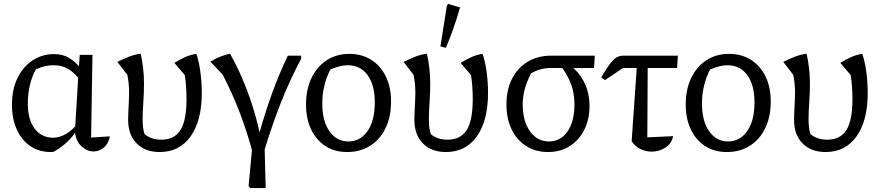

<svg xmlns="http://www.w3.org/2000/svg" viewBox="-20 -767 4504 980"><path d="M253 8Q247 9 240 9Q179 9 134.5 -21.5Q90 -52 65.5 -106.5Q41 -161 41 -233Q41 -310 69 -368Q97 -426 146 -458.5Q195 -491 257 -491Q299 -491 330.5 -472.5Q362 -454 383 -428L387 -487H452L445 -65L541 -71Q533 -32 509 -13Q485 6 458 6Q425 6 397 -19Q369 -44 363 -89Q338 -54 310 -31Q282 -8 253 8ZM122 -239Q122 -155 157.5 -109.5Q193 -64 251 -64Q277 -64 306 -77.5Q335 -91 364 -122L379 -370Q360 -395 329 -414.5Q298 -434 252 -434Q208 -434 163 -413Q143 -377 132.5 -332.5Q122 -288 122 -239Z M795 9Q721 9 677.5 -35Q634 -79 634 -156Q634 -170 635 -193.5Q636 -217 637.5 -244Q639 -271 639 -293Q639 -340 630 -385L579 -451Q615 -469 642 -479Q669 -489 698 -493Q706 -458 710.5 -419Q715 -380 715 -342Q715 -293 711.5 -244.5Q708 -196 708 -158Q708 -110 718 -82Q753 -54 803 -54Q870 -54 901 -103Q932 -152 932 -262Q932 -294 929.5 -327.5Q927 -361 923 -384L870 -446Q903 -466 928.5 -477Q954 -488 982 -492Q995 -457 1002.5 -402Q1010 -347 1010 -293Q1010 -151 953 -71Q896 9 795 9Z M1336 193H1257L1249 182L1266 -1Q1240 -97 1203 -194Q1166 -291 1116 -387L1054 -452Q1077 -467 1102 -477Q1127 -487 1154 -493Q1186 -437 1215 -370Q1244 -303 1267 -231.5Q1290 -160 1305 -91Q1332 -189 1367.5 -287.5Q1403 -386 1449 -483H1517V-467Q1458 -356 1412 -238.5Q1366 -121 1331 -4Z M1752 9Q1688 9 1641 -21.5Q1594 -52 1568 -106.5Q1542 -161 1542 -234Q1542 -311 1570 -369Q1598 -427 1647.5 -459.5Q1697 -492 1763 -492Q1827 -492 1875 -461.5Q1923 -431 1949.5 -376.5Q1976 -322 1976 -249Q1976 -171 1948 -113Q1920 -55 1869.5 -23Q1819 9 1752 9ZM1758 -45Q1818 -45 1855.5 -97.5Q1893 -150 1893 -244Q1893 -334 1856 -384Q1819 -434 1755 -434Q1716 -434 1666 -412Q1625 -331 1625 -239Q1625 -148 1662 -96.5Q1699 -45 1758 -45Z M2256 9Q2182 9 2138.5 -35Q2095 -79 2095 -156Q2095 -170 2096 -193.5Q2097 -217 2098.5 -244Q2100 -271 2100 -293Q2100 -340 2091 -385L2040 -451Q2076 -469 2103 -479Q2130 -489 2159 -493Q2167 -458 2171.5 -419Q2176 -380 2176 -342Q2176 -293 2172.5 -244.5Q2169 -196 2169 -158Q2169 -110 2179 -82Q2214 -54 2264 -54Q2331 -54 2362 -103Q2393 -152 2393 -262Q2393 -294 2390.5 -327.5Q2388 -361 2384 -384L2331 -446Q2364 -466 2389.5 -477Q2415 -488 2443 -492Q2456 -457 2463.5 -402Q2471 -347 2471 -293Q2471 -151 2414 -71Q2357 9 2256 9ZM2256 -523 2228 -530 2261 -739 2268 -747 2328 -729Q2298 -622 2256 -523Z M2989 -227Q2989 -157 2962 -104Q2935 -51 2887.5 -21Q2840 9 2777 9Q2714 9 2666 -21.5Q2618 -52 2591.5 -106.5Q2565 -161 2565 -234Q2565 -309 2593.5 -365Q2622 -421 2673.5 -452Q2725 -483 2795 -483H3016L3012 -420H2907Q2989 -343 2989 -227ZM2789 -420Q2763 -420 2737 -412.5Q2711 -405 2690 -392Q2669 -351 2658.5 -312Q2648 -273 2648 -235Q2648 -149 2685 -97Q2722 -45 2782 -45Q2841 -45 2876.5 -95.5Q2912 -146 2912 -234Q2912 -286 2897.5 -329.5Q2883 -373 2850 -420Z M3068 -358 3049 -372Q3075 -417 3093 -441Q3111 -465 3127 -474Q3143 -483 3164 -483H3440L3436 -420H3286L3284 -66L3416 -72Q3408 -34 3376 -13.5Q3344 7 3306 7Q3276 7 3248.5 -6.5Q3221 -20 3204 -46L3230 -420H3160Z M3690 9Q3626 9 3579 -21.5Q3532 -52 3506 -106.5Q3480 -161 3480 -234Q3480 -311 3508 -369Q3536 -427 3585.5 -459.5Q3635 -492 3701 -492Q3765 -492 3813 -461.5Q3861 -431 3887.5 -376.5Q3914 -322 3914 -249Q3914 -171 3886 -113Q3858 -55 3807.5 -23Q3757 9 3690 9ZM3696 -45Q3756 -45 3793.5 -97.5Q3831 -150 3831 -244Q3831 -334 3794 -384Q3757 -434 3693 -434Q3654 -434 3604 -412Q3563 -331 3563 -239Q3563 -148 3600 -96.5Q3637 -45 3696 -45Z M4194 9Q4120 9 4076.5 -35Q4033 -79 4033 -156Q4033 -170 4034 -193.5Q4035 -217 4036.5 -244Q4038 -271 4038 -293Q4038 -340 4029 -385L3978 -451Q4014 -469 4041 -479Q4068 -489 4097 -493Q4105 -458 4109.5 -419Q4114 -380 4114 -342Q4114 -293 4110.5 -244.5Q4107 -196 4107 -158Q4107 -110 4117 -82Q4152 -54 4202 -54Q4269 -54 4300 -103Q4331 -152 4331 -262Q4331 -294 4328.5 -327.5Q4326 -361 4322 -384L4269 -446Q4302 -466 4327.5 -477Q4353 -488 4381 -492Q4394 -457 4401.5 -402Q4409 -347 4409 -293Q4409 -151 4352 -71Q4295 9 4194 9Z"/></svg>

Font: Piazzolla
Style: Regular
Weight: 400
Designer: Juan Pablo del Peral
Foundry: Huerta Tipografica
Version: Version 1.330